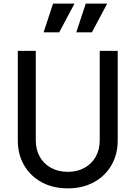

<svg xmlns="http://www.w3.org/2000/svg" viewBox="-20 -1025 746 1057"><path d="M353 12Q271 12 209 -22Q147 -56 112.5 -115.5Q78 -175 78 -251V-745H177V-253Q177 -201 199 -162Q221 -123 261 -101Q301 -79 353 -79Q405 -79 445 -101Q485 -123 507 -162Q529 -201 529 -253V-745H628V-251Q628 -175 593.5 -115.5Q559 -56 497 -22Q435 12 353 12ZM220 -847 272 -1005H390L306 -847ZM400 -847 452 -1005H570L486 -847Z"/></svg>

Font: Pitagon Sans Text Medium
Style: Regular
Weight: 500
Designer: Travis Tran
Foundry: Pitagon
Version: Version 1.000; ttfautohint (v1.8.4.7-5d5b);gftools[0.9.26]